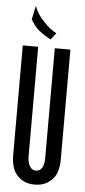

<svg xmlns="http://www.w3.org/2000/svg" viewBox="-57 -859 397 898"><g transform="rotate(5 141.0 -410.5)"><path d="M252.9 -637.7Q252.9 -637.7 216.8 -637.7Q179.7 -637.7 179.7 -637.7Q179.7 -637.7 179.7 -625Q179.7 -611.3 179.7 -587.9Q179.7 -544.9 179.7 -478.5Q179.7 -411.1 179.7 -342.8Q179.7 -256.8 179.7 -190.4Q179.7 -124 179.7 -124Q179.7 -124 179.7 -124Q179.7 -124 179.7 -124Q179.7 -108.4 177.7 -96.7Q174.8 -84 169.9 -76.2Q165 -67.4 157.2 -63.5Q150.4 -59.6 140.6 -59.6Q140.6 -59.6 140.6 -59.6Q140.6 -59.6 140.6 -59.6Q132.8 -59.6 126 -63.5Q118.2 -67.4 113.3 -76.2Q107.4 -84 104.5 -96.7Q101.6 -108.4 101.6 -125Q101.6 -125 101.6 -191.4Q101.6 -257.8 101.6 -342.8Q101.6 -411.1 101.6 -478.5Q101.6 -545.9 101.6 -587.9Q101.6 -611.3 101.6 -625Q101.6 -637.7 101.6 -637.7Q101.6 -637.7 65.4 -637.7Q29.3 -637.7 29.3 -637.7Q29.3 -637.7 29.3 -571.3Q29.3 -504.9 29.3 -418.9Q29.3 -350.6 29.3 -283.2Q29.3 -215.8 29.3 -171.9Q29.3 -149.4 29.3 -135.7Q29.3 -122.1 29.3 -122.1Q29.3 -122.1 29.3 -122.1Q29.3 -122.1 29.3 -122.1Q29.3 -90.8 37.1 -66.4Q43.9 -43 59.6 -27.3Q75.2 -10.7 95.7 -2Q115.2 5.9 140.6 5.9Q140.6 5.9 140.6 5.9Q140.6 5.9 140.6 5.9Q166 5.9 186.5 -2Q207 -10.7 222.7 -27.3Q238.3 -43 245.1 -66.4Q252.9 -90.8 252.9 -122.1Q252.9 -122.1 252.9 -188.5Q252.9 -254.9 252.9 -341.8Q252.9 -377.9 252.9 -416Q252.9 -453.1 252.9 -487.3Q252.9 -550.8 252.9 -594.7Q252.9 -637.7 252.9 -637.7ZM180.7 -708Q180.7 -708 180.7 -708Q180.7 -708 180.7 -708Q165 -715.8 150.4 -727.5Q134.8 -739.3 121.1 -754.9Q106.4 -769.5 93.8 -788.1Q82 -805.7 74.2 -827.1Q74.2 -827.1 67.4 -794.9Q60.5 -762.7 60.5 -762.7Q60.5 -762.7 60.5 -762.7Q60.5 -762.7 60.5 -762.7Q70.3 -746.1 81.1 -732.4Q91.8 -718.8 105.5 -709Q118.2 -699.2 130.9 -691.4Q143.6 -683.6 156.2 -676.8Q156.2 -676.8 168.9 -692.4Q180.7 -708 180.7 -708Z"/></g></svg>

Font: AgendaMediumCondGoodkids
Style: AgendaMediumCondGoodkids
Weight: 500
Designer: ""
Version: ""